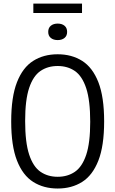

<svg xmlns="http://www.w3.org/2000/svg" viewBox="-20 -1056 652 1085"><path d="M305.9 9.3Q226.5 9.3 167.6 -28Q108.6 -65.2 76 -148.5Q43.3 -231.9 43.3 -370Q43.3 -508.1 76 -591.5Q108.6 -674.8 167.6 -712Q226.5 -749.3 305.9 -749.3Q385.3 -749.3 444.3 -712Q503.2 -674.8 535.9 -591.5Q568.5 -508.1 568.5 -370Q568.5 -231.9 535.9 -148.5Q503.2 -65.2 444.3 -28Q385.3 9.3 305.9 9.3ZM305.9 -57Q361.9 -57 403.1 -85.1Q444.3 -113.2 467.1 -180.9Q489.8 -248.6 489.8 -367.5Q489.8 -488.8 467.1 -557.6Q444.3 -626.3 403.1 -654.7Q361.9 -683 305.9 -683Q250 -683 208.8 -655Q167.5 -626.9 144.8 -559.2Q122.1 -491.4 122.1 -372.5Q122.1 -251.2 144.8 -182.4Q167.5 -113.7 208.8 -85.3Q250 -57 305.9 -57ZM305.9 -829.5Q281.9 -829.5 267.2 -841.6Q252.5 -853.6 252.5 -875.7Q252.5 -898.4 267.2 -910.5Q281.9 -922.7 305.9 -922.7Q330.1 -922.7 344.7 -910.5Q359.3 -898.4 359.3 -875.7Q359.3 -853.6 344.7 -841.6Q330.1 -829.5 305.9 -829.5ZM168.4 -982.4V-1035.7H443.5V-982.4Z"/></svg>

Font: Encode Sans SC Condensed Thin
Style: Regular
Weight: 100
Width: 3
Designer: Multiple Designers
Foundry: Impallari Type
Version: Version 3.002